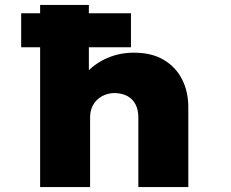

<svg xmlns="http://www.w3.org/2000/svg" viewBox="-20 -760 940 780"><path d="M66 -568V-706H512V-568ZM143 0V-740H341V-405L291 -386Q301 -432 334 -467.5Q367 -503 416.5 -524.5Q466 -546 524 -546Q596 -546 645 -517Q694 -488 719.5 -438Q745 -388 745 -324V0H542V-283Q542 -314 530.5 -336Q519 -358 498 -369.5Q477 -381 447 -382Q425 -382 406 -374.5Q387 -367 373.5 -353.5Q360 -340 353 -322.5Q346 -305 346 -282V0H245Q200 0 174.5 0Q149 0 143 0Z"/></svg>

Font: Lexend Giga Black
Style: Regular
Weight: 900
Designer: Bonnie Shaver-Troup, Thomas Jockin
Foundry: Lexend
Version: Version 1.007